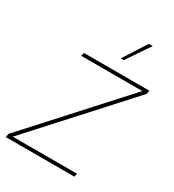

<svg xmlns="http://www.w3.org/2000/svg" viewBox="-222 -1075 1086 1199"><g transform="rotate(30 321.0 -475.5)"><path d="M493 -951H521L408 -784H386ZM15 -26 605 -675H165L170 -699H642L637 -673L47 -24H510L505 0H10Z"/></g></svg>

Font: Prompt Thin
Style: Italic
Weight: 250
Italic angle: -12°
Designer: Katatrad Team
Foundry: CadsonDemak
Version: Version 1.001